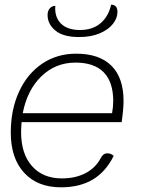

<svg xmlns="http://www.w3.org/2000/svg" viewBox="-20 -789 600 819"><path d="M72 -268Q70 -240 70 -225Q70 -133 116.5 -80.5Q163 -28 244 -28Q302 -28 345 -50.5Q388 -73 410 -115Q420 -135 438 -135Q454 -135 465 -124Q431 -56 375.5 -23Q320 10 240 10Q140 10 83 -52Q26 -114 26 -223Q26 -322 61.5 -398.5Q97 -475 160 -517.5Q223 -560 305 -560Q404 -560 455.5 -508.5Q507 -457 507 -359Q507 -325 499 -268ZM77 -306H458Q463 -334 463 -358Q463 -439 422.5 -480.5Q382 -522 302 -522Q217 -522 156.5 -463.5Q96 -405 77 -306ZM183 -725Q183 -743 192.5 -753.5Q202 -764 216 -764Q212 -717 239.5 -689Q267 -661 321 -661Q375 -661 409 -690Q443 -719 454 -769Q481 -769 481 -738Q481 -712 462 -687.5Q443 -663 406 -647Q369 -631 317 -631Q250 -631 216.5 -658.5Q183 -686 183 -725Z"/></svg>

Font: Krub ExtraLight
Style: Italic
Weight: 275
Italic angle: -8°
Designer: Ekaluck Peanpanawate
Foundry: Cadson Demak Co.,Ltd.
Version: Version 1.000; ttfautohint (v1.6)